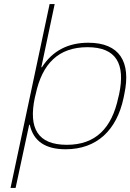

<svg xmlns="http://www.w3.org/2000/svg" viewBox="-20 -728 643 948"><path d="M590 -244 594 -264C628 -423 570 -517 416 -517C316 -517 239 -477 187 -396H184L250 -708H225L32 200H57L124 -112H127C145 -31 204 9 304 9C458 9 556 -85 590 -244ZM152 -246 156 -262C188 -413 268 -495 412 -495C554 -495 600 -413 568 -262L564 -246C532 -95 452 -13 310 -13C166 -13 120 -95 152 -246Z"/></svg>

Font: LT Wave Mono Thin
Style: Italic
Weight: 100
Designer: Daniel Lyons
Version: Version 2.5 (Glyphs App)